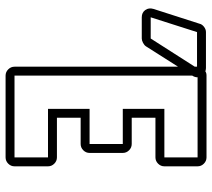

<svg xmlns="http://www.w3.org/2000/svg" viewBox="-56 -704 760 688"><g transform="rotate(90 324.0 -360.0)"><path d="M65 -695Q67 -704 76 -711Q85 -718 95 -718H224Q228 -718 236 -716Q241 -720 251 -720H544Q557 -720 566.5 -710.5Q576 -701 576 -688V-569Q576 -556 566.5 -546.5Q557 -537 544 -537H402V-452H496Q509 -452 518.5 -442.5Q528 -433 528 -420V-301Q528 -288 518.5 -278.5Q509 -269 496 -269H402V-184H544Q557 -184 566.5 -174.5Q576 -165 576 -152V-32Q576 -19 566.5 -9.5Q557 0 544 0H251Q238 0 228.5 -9.5Q219 -19 219 -32V-618L146 -503Q142 -497 133.5 -492.5Q125 -488 118 -488H42Q25 -488 16 -500.5Q7 -513 12 -530ZM544 -32V-152H370V-301H496V-420H370V-569H544V-688H257Q257 -678 251 -669V-32ZM42 -520H118L219 -678V-686H95Z"/></g></svg>

Font: Lichte PostBus
Style: Regular
Weight: 400
Designer: Peter Wiegel
Version: Version 1.001